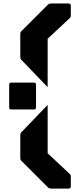

<svg xmlns="http://www.w3.org/2000/svg" viewBox="-20 -870 466 1098"><path d="M252.5 -371.5 102.5 -527.5Q96 -534 96 -543.5V-673.5Q96 -681.5 97.2 -684.8Q98.5 -688 104 -693.5L254 -843.5Q261 -850 274 -850H372.5Q385 -850 385 -837.5V-782.5Q385 -778 384 -774.2Q383 -770.5 379 -766.5L252.5 -648.5ZM274 208.5Q261 208.5 254 201.5L104 51.5Q98.5 46 97.2 42.8Q96 39.5 96 31.5V-98.5Q96 -107.5 102.5 -114L252.5 -270V6.5L379 125Q383 128.5 384 132.5Q385 136.5 385 141V196Q385 208.5 372.5 208.5ZM43.5 -244Q32.5 -244 32.5 -255V-386.5Q32.5 -397.5 43.5 -397.5H175Q186 -397.5 186 -386.5V-255Q186 -244 175 -244Z"/></svg>

Font: Jaro
Style: Regular
Weight: 400
Designer: Agyei Archer, Celine Hurka, Mirko Velimirović
Version: Version 1.000